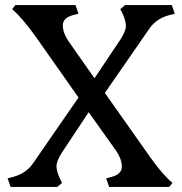

<svg xmlns="http://www.w3.org/2000/svg" viewBox="-20 -738 720 758"><path d="M456 -583Q477 -616 477 -635.5Q477 -655 464 -684L455 -702L474 -718H658L670 -684L647 -678Q596 -664 569 -624L394 -371L574 -116Q623 -47 661 -16L648 0H411L399 -34L422 -40Q461 -51 461 -80Q461 -109 439 -142L330 -295L224 -135Q203 -102 203 -82.5Q203 -63 216 -34L225 -16L206 0H22L10 -34L33 -40Q84 -54 111 -94L290 -353L119 -596Q67 -668 28 -702L41 -718H278L290 -684L267 -678Q228 -667 228 -638Q228 -609 250 -576L353 -429Z"/></svg>

Font: Gabriela
Style: Regular
Weight: 400
Designer: Eduardo Rodriguez Tunni
Foundry: Eduardo Rodriguez Tunni
Version: Version 1.003